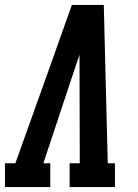

<svg xmlns="http://www.w3.org/2000/svg" viewBox="-39 -755 559 775"><path d="M-19 0V-96H23L164 -490L251 -735H380L386 -490L396 -96H425V0H242V-96H283L282 -490Q282 -501 282 -512Q282 -523 282 -534Q278 -523 274.5 -512Q271 -501 267 -490L136 -96H164V0Z"/></svg>

Font: Iosevka Slab Oblique
Style: Bold
Weight: 700
Italic angle: -9°
Monospace: yes
Designer: Belleve Invis
Foundry: Belleve Invis
Version: Version 11.1.1; ttfautohint (v1.8.3)